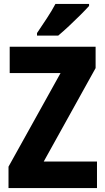

<svg xmlns="http://www.w3.org/2000/svg" viewBox="-20 -950 532 970"><path d="M470 0H23V-108L286 -581H29V-714H463V-606L201 -134H470ZM430 -920Q414 -902 386.5 -874.5Q359 -847 329 -819Q299 -791 274 -770H167V-783Q192 -820 217 -858Q242 -896 260 -930H430Z"/></svg>

Font: Noto Sans Arabic UI Cn XBd
Style: Regular
Weight: 800
Width: 3
Designer: Monotype Design Team, Nadine Chahine and Nizar Qandah
Foundry: Monotype Imaging Inc.
Version: Version 2.010; ttfautohint (v1.8.4.7-5d5b)